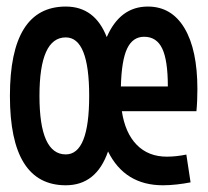

<svg xmlns="http://www.w3.org/2000/svg" viewBox="-20 -547 626 577"><path d="M177.7 9.8Q9.8 9.8 9.8 -258.8Q9.8 -527.3 177.7 -527.3Q265.1 -527.3 300.8 -435.5Q340.8 -527.3 424.3 -527.3Q495.6 -527.3 534.4 -462.4Q573.2 -397.5 573.2 -279.3Q573.2 -262.7 572.5 -245.1Q571.8 -227.5 570.3 -212.9H346.2Q356 -147.5 390.9 -111.8Q425.8 -76.2 481.4 -76.2Q509.3 -76.2 540 -82.5L552.7 1Q533.2 4.9 511.5 7.3Q489.7 9.8 469.7 9.8Q355 9.8 304.7 -91.8Q269.5 9.8 177.7 9.8ZM177.7 -83Q248 -83 248 -258.8Q248 -434.6 177.7 -434.6Q98.6 -434.6 98.6 -258.8Q98.6 -83 177.7 -83ZM343.3 -287.1H484.4Q484.4 -365.7 467.5 -401.1Q450.7 -436.5 413.1 -436.5Q378.9 -436.5 362.1 -401.1Q345.2 -365.7 343.3 -287.1Z"/></svg>

Font: CaskaydiaMono NF
Style: Regular
Weight: 400
Designer: Aaron Bell
Foundry: Saja Typeworks
Version: Version 2111.001; ttfautohint (v1.8.4);Nerd Fonts 3.1.1